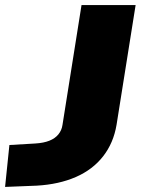

<svg xmlns="http://www.w3.org/2000/svg" viewBox="-57 -725 574 756"><path d="M-37 11 -20 -154 82 -160Q115 -162 137.5 -171Q160 -180 173 -196Q186 -212 189 -233L264 -705H477L402 -234Q390 -162 349 -109.5Q308 -57 241.5 -28Q175 1 88 6Z"/></svg>

Font: Nunito Sans 10pt Expanded Black
Style: Italic
Weight: 900
Width: 7
Italic angle: -9°
Designer: Vernon Adams
Foundry: Vernon Adams
Version: Version 3.101;gftools[0.9.27]